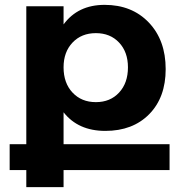

<svg xmlns="http://www.w3.org/2000/svg" viewBox="-20 -564 750 795"><path d="M682.1 33.2V140.1H243.2V210.9H88.9V140.1H20V33.2H88.9V-538.1H243.2V-462.9Q302.7 -543.9 413.1 -543.9Q526.4 -543.9 596.2 -470.7Q666 -397.5 666 -277.8Q666 -160.6 597.9 -91.3Q529.8 -22 416 -22Q303.7 -22 243.2 -99.1V33.2ZM243.2 -285.2Q243.2 -220.2 280.3 -180.7Q317.4 -141.1 377 -141.1Q436.5 -141.1 473.1 -180.7Q509.8 -220.2 509.8 -285.2Q509.8 -348.6 473.1 -387.7Q436.5 -426.8 377 -426.8Q317.4 -426.8 280.3 -387.7Q243.2 -348.6 243.2 -285.2Z"/></svg>

Font: Montserrat arm SemiBold
Style: Regular
Weight: 600
Designer: Julieta Ulanovsky
Foundry: Julieta Ulanovsky
Version: Version 6.000;PS 006.000;hotconv 1.0.88;makeotf.lib2.5.64775